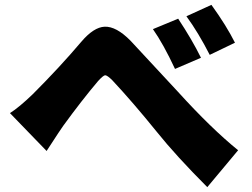

<svg xmlns="http://www.w3.org/2000/svg" viewBox="-20 -754 1040 791"><path d="M714 -677Q771 -591 808 -516L701 -470Q653 -573 610 -634ZM851 -734Q913 -648 948 -578L844 -528Q797 -620 748 -687ZM21 -288Q59 -312 115 -366Q226 -477 315 -582Q366 -642 411 -644Q459 -646 518 -586Q539 -564 713 -376Q850 -225 961 -135L834 17Q706 -111 625 -212Q528 -332 443 -423Q422 -444 413 -444Q405 -443 384 -420Q317 -341 240 -235Q235 -229 172 -132Z"/></svg>

Font: Source Han Sans CN Heavy
Style: Bold
Weight: 900
Designer: Ryoko NISHIZUKA (kana & ideographs); Paul D. Hunt (Latin, Greek & Cyrillic); Wenlong ZHANG (bopomofo); Sandoll Communica
Foundry: Adobe Systems Incorporated
Version: Version 1.000;PS 1;hotconv 1.0.78;makeotf.lib2.5.61930